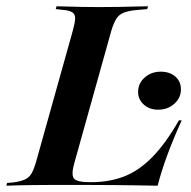

<svg xmlns="http://www.w3.org/2000/svg" viewBox="-46 -591 608 611"><path d="M107.3 -2.4Q79 -2.4 54 -2Q29 -1.6 8.9 -1.2Q-11.3 -0.8 -25.8 0L-23.4 -8.9L-3.2 -10.5Q19.4 -13.7 33.1 -19.8Q46.8 -25.8 54.4 -39.1Q62.1 -52.4 69.4 -78.2L185.5 -492.7Q192.7 -518.5 193.1 -532.3Q193.5 -546 183.9 -552Q174.2 -558.1 152.4 -559.7L131.5 -562.1L133.9 -571Q147.6 -571 168.1 -570.2Q188.7 -569.4 214.1 -569Q239.5 -568.5 268.5 -568.5H267.7H270.2Q303.2 -568.5 332.3 -569Q361.3 -569.4 384.7 -570.2Q408.1 -571 425 -571L422.6 -562.1L387.1 -558.9Q362.1 -556.5 347.2 -550.4Q332.3 -544.4 323.8 -530.6Q315.3 -516.9 308.1 -492.7L191.1 -74.2Q179.8 -35.5 189.1 -23.4Q198.4 -11.3 238.7 -11.3H244.4Q301.6 -11.3 348.8 -29.4Q396 -47.6 438.7 -91.1Q481.5 -134.7 523.4 -208.1H532.3Q504.8 -147.6 486.3 -97.2Q467.7 -46.8 455.6 0Q421 -0.8 389.1 -1.2Q357.3 -1.6 322.2 -2Q287.1 -2.4 240.3 -2.4H113.7ZM457.3 -241.9Q429.8 -241.9 411.7 -258.1Q393.5 -274.2 393.5 -298.4Q393.5 -325.8 414.5 -344.4Q435.5 -362.9 465.3 -362.9Q494.4 -362.9 512.1 -347.2Q529.8 -331.5 529.8 -306.5Q529.8 -279.8 508.9 -260.9Q487.9 -241.9 457.3 -241.9Z"/></svg>

Font: Playfair 144pt
Style: Bold Italic
Weight: 700
Italic angle: -15.6°
Designer: Claus Eggers Sørensen
Foundry: Claus Eggers Sørensen
Version: Version 2.203